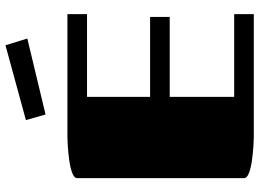

<svg xmlns="http://www.w3.org/2000/svg" viewBox="-140 -786 926 685"><g transform="rotate(-90 322.5 -443.0)"><path d="M605 -370V-300H320V-70H615V0H175Q166 0 143 -1.5Q120 -3 94 -6.5Q68 -10 49 -17Q30 -24 30 -35V-630Q30 -641 49 -648Q68 -655 94 -658.5Q120 -662 143 -663.5Q166 -665 175 -665H615V-595H320V-370ZM504 -886 528 -808 257 -743 237 -813Z"/></g></svg>

Font: Gajraj One
Style: Regular
Weight: 400
Designer: Saurabh Sharma
Foundry: Saurabh Sharma
Version: Version 1.000